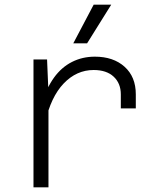

<svg xmlns="http://www.w3.org/2000/svg" viewBox="-20 -800 690 820"><path d="M496 -337V-397Q496 -444 465.5 -472.5Q435 -501 380 -501Q307 -501 252 -443.5Q197 -386 173 -277L160 -360Q179 -425 211 -469Q243 -513 287.5 -535.5Q332 -558 385 -558Q464 -558 512 -515Q560 -472 560 -397V-337ZM123 0V-546H181L187 -404V0ZM293 -615 380 -780H455L352 -615Z"/></svg>

Font: Azeret Mono ExtraLight
Style: Regular
Weight: 250
Designer: Martin Vácha
Foundry: Displaay
Version: Version 1.002